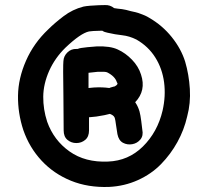

<svg xmlns="http://www.w3.org/2000/svg" viewBox="-20 -736 822 757"><path d="M410 1Q471 -2 524 -26Q577 -50 615 -89Q653 -128 679.5 -176Q706 -224 718 -277Q732 -329 728.5 -385.5Q725 -442 710 -493Q694 -544 657 -590Q620 -636 568 -666Q560 -671 551 -675L533 -682Q526 -685 514 -688L496 -692Q490 -694 477 -697Q464 -699 461 -700L443 -702L430 -704Q414 -717 394 -716Q387 -716 370.5 -715.5Q354 -715 336 -713.5Q318 -712 309 -710Q266 -699 230.5 -672Q195 -645 170 -620Q113 -566 82.5 -496.5Q52 -427 51 -359Q50 -290 72 -223Q96 -154 144 -102.5Q192 -51 259.5 -23.5Q327 4 410 1ZM406 -99Q316 -95 254 -139Q192 -183 166 -256Q150 -305 150.5 -355Q151 -405 174 -457Q197 -508 238 -548Q298 -605 331 -612Q339 -614 383 -615Q392 -609 404 -607Q434 -600 462 -597Q490 -594 518 -580Q565 -553 592.5 -509Q620 -465 627 -411Q634 -357 621 -300Q601 -215 543 -158Q486 -102 406 -99ZM443 -207Q448 -182 465 -173Q482 -164 501.5 -167.5Q521 -171 533.5 -186Q546 -201 541 -225Q540 -234 537 -258Q534 -282 530 -297Q524 -317 513 -333Q557 -379 536 -442Q526 -474 500.5 -500.5Q475 -527 444 -541Q414 -555 361 -553Q348 -552 325 -550L301 -547Q293 -546 286 -543H282Q261 -544 246 -529.5Q231 -515 230 -495Q228 -478 230 -359Q231 -239 231 -222Q231 -197 246 -184.5Q261 -172 281 -172Q301 -172 316 -184.5Q331 -197 331 -222V-274H335Q357 -275 392 -282Q402 -284 413 -287Q416 -286 418 -285Q431 -279 433 -269Q435 -262 437 -246Q441 -218 443 -207ZM329 -389V-449Q352 -452 366 -453Q394 -454 402 -451Q434 -435 441 -411Q444 -409 443 -405Q441 -400 432 -395H430L416 -391L411 -389Q383 -393 350 -391L329 -389Z"/></svg>

Font: Balsamiq Sans
Style: Regular
Weight: 400
Designer: Michael Angeles
Foundry: Balsamiq SRL
Version: Version 1.020; ttfautohint (v1.8.4.7-5d5b);gftools[0.9.26]